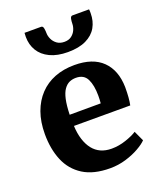

<svg xmlns="http://www.w3.org/2000/svg" viewBox="-151 -914 849 1019"><g transform="rotate(-20 273.0 -404.5)"><path d="M294 11Q200.5 11 142 -26Q83.5 -63 56.2 -128Q29 -193 29 -277.5Q29 -346.5 48.5 -400.5Q68 -454.5 103.8 -492.2Q139.5 -530 189.5 -549.5Q239.5 -569 301 -569Q404.5 -569 458.8 -515.8Q513 -462.5 515 -367Q515 -334 513 -309.2Q511 -284.5 507 -266H189Q191 -222.5 201.8 -188.8Q212.5 -155 231 -131.5Q249.5 -108 276 -96Q302.5 -84 337 -84Q377.5 -84 418 -97.8Q458.5 -111.5 481 -126.5L507.5 -69Q492 -52.5 459.2 -33.8Q426.5 -15 383.5 -2Q340.5 11 294 11ZM188 -329.5 363.5 -330Q364.5 -340 365 -350.8Q365.5 -361.5 365.5 -372Q365.5 -431.5 348 -467Q330.5 -502.5 285.5 -502.5Q265 -502.5 248 -494.8Q231 -487 217.8 -468.2Q204.5 -449.5 197 -415.8Q189.5 -382 188 -329.5ZM205 -820Q215.5 -820 218 -805.8Q220.5 -791.5 220.5 -778.5Q220.5 -762 228.8 -744.2Q237 -726.5 253.5 -714.5Q270 -702.5 295 -702.5Q319.5 -702.5 335.2 -714.5Q351 -726.5 358.8 -744.2Q366.5 -762 366.5 -778.5Q366.5 -791.5 369.2 -805.8Q372 -820 382.5 -820H476Q477 -816 477 -808.5Q477 -801 477 -797Q477 -753.5 457.5 -719Q438 -684.5 397.2 -664.8Q356.5 -645 294 -645Q234.5 -645 193.2 -664.8Q152 -684.5 131.2 -719Q110.5 -753.5 110.5 -797Q110.5 -803 111 -808.8Q111.5 -814.5 111.5 -820Z"/></g></svg>

Font: Merriweather 20pt ExtraBold
Style: Regular
Weight: 800
Version: Version 2.100